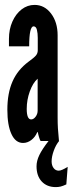

<svg xmlns="http://www.w3.org/2000/svg" viewBox="-20 -575 296 783"><path d="M74 8Q92 8 107.8 -4Q123.5 -16 132 -36H134.5Q135 -29.5 138.8 -17Q142.5 -4.5 145.5 0H220.5Q217.5 -31 216.2 -51.5Q215 -72 215 -95V-431Q215 -484.5 188.2 -519.8Q161.5 -555 121 -555Q92 -555 68.2 -536.8Q44.5 -518.5 30.5 -487Q16.5 -455.5 16.5 -416.5V-386H99Q99 -467.5 117 -467.5Q127 -467.5 130.5 -453.5Q134 -439.5 134 -420.5V-370Q134 -358 126.8 -349Q119.5 -340 96.5 -323.5Q51.5 -290 30.8 -242.2Q10 -194.5 10 -127.5Q10 -64 26.8 -28Q43.5 8 74 8ZM107 -88Q89 -88 89 -131Q89 -167.5 101.5 -202.2Q114 -237 133.5 -254V-124Q133.5 -110 125.2 -99Q117 -88 107 -88ZM207.5 188Q218 188 227.2 185.8Q236.5 183.5 250.5 177L256 105.5Q231 121 219.5 121Q206.5 121 198.5 110.2Q190.5 99.5 190.5 83Q190.5 64 199.2 39.8Q208 15.5 221 0H178Q152 33.5 140.5 57.2Q129 81 129 103Q129 142.5 150.2 165.2Q171.5 188 207.5 188Z"/></svg>

Font: League Gothic SemiCondensed
Style: Regular
Weight: 400
Width: 4
Designer: The League of Moveable Type
Version: Version 1.600; ttfautohint (v1.8.3)